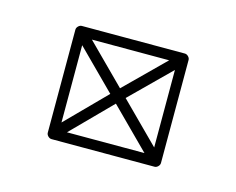

<svg xmlns="http://www.w3.org/2000/svg" viewBox="-43 -226 357 290"><g transform="rotate(15 135.5 -80.5)"><path d="M61 -167 49 -155 129 -75Q129 -75 129 -75Q129 -75 129 -75L210 6L222 -6L141 -87Q141 -87 141 -87Q141 -87 141 -87ZM49 -6 61 6 141 -75Q141 -75 141 -75Q141 -75 141 -75L222 -155L210 -167L129 -87Q129 -87 129 -87Q129 -87 129 -87ZM55 8H216Q219 8 221.5 5.5Q224 3 224 0V-161Q224 -164 221.5 -166.5Q219 -169 216 -169H55Q52 -169 49.5 -166.5Q47 -164 47 -161V0Q47 3 49.5 5.5Q52 8 55 8ZM55 -8 63 0V-161L55 -153H216L208 -161V0L216 -8Z"/></g></svg>

Font: Tilt Prism
Style: Regular
Weight: 400
Version: Version 1.000